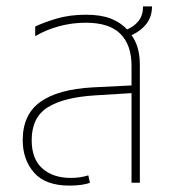

<svg xmlns="http://www.w3.org/2000/svg" viewBox="-20 -571 539 600"><path d="M197 9Q122 9 86.5 -31.5Q51 -72 51 -133Q51 -213 106 -252.5Q161 -292 270 -298L391 -304V-366Q391 -430 356.5 -465Q322 -500 248 -500Q205 -500 164.5 -489Q124 -478 90 -458V-488Q114 -500 155.5 -512.5Q197 -525 249 -525Q295 -525 326 -513Q357 -501 377 -479Q399 -488 413 -505.5Q427 -523 427 -551H455Q455 -519 437.5 -496.5Q420 -474 391 -461Q417 -426 417 -369V0H391V-280L278 -273Q179 -267 129 -235.5Q79 -204 79 -133Q79 -74 112.5 -44.5Q146 -15 201 -15Q231 -15 256 -23L261 0Q252 4 235 6.5Q218 9 197 9Z"/></svg>

Font: Noto Sans Thai UI SemCond Thin
Style: Regular
Weight: 100
Width: 4
Designer: Monotype Design Team
Foundry: Monotype Imaging Inc.
Version: Version 2.000